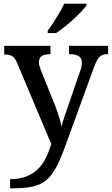

<svg xmlns="http://www.w3.org/2000/svg" viewBox="-20 -786 609 1046"><path d="M35 190Q86 190 123 175.5Q160 161 186 135.5Q212 110 229.5 75Q247 40 259 -2L75 -439Q67 -460 57.5 -470.5Q48 -481 36.5 -485Q25 -489 6 -489H3V-536H255V-491H252Q223 -491 207.5 -480.5Q192 -470 192 -446Q192 -438 194.5 -428.5Q197 -419 201 -408L273 -229Q283 -206 291.5 -180.5Q300 -155 306.5 -133Q313 -111 315 -95Q321 -122 331.5 -151.5Q342 -181 350 -205L417 -400Q422 -411 424 -423.5Q426 -436 426 -444Q426 -469 409 -480Q392 -491 359 -491H356V-536H569V-491H566Q547 -491 534 -484.5Q521 -478 511 -461.5Q501 -445 490 -414L338 3Q312 76 288 122Q264 168 234 194Q204 220 159 230Q114 240 46 240H35ZM240 -619Q255 -638 271.5 -664Q288 -690 304 -717Q320 -744 330 -766H451V-756Q442 -743 423 -723Q404 -703 380 -681Q356 -659 331.5 -639.5Q307 -620 286 -606H240Z"/></svg>

Font: Noto Serif Gujarati Medium
Style: Regular
Weight: 500
Version: Version 2.102